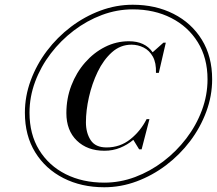

<svg xmlns="http://www.w3.org/2000/svg" viewBox="-20 -780 915 810"><path d="M85 -304.5Q85 -374.5 109.8 -441.2Q134.5 -508 178 -565.5Q221.5 -623 279.2 -666.8Q337 -710.5 403.5 -735.2Q470 -760 540 -760Q636.5 -760 712.2 -721.5Q788 -683 831.5 -612.5Q875 -542 875 -445.5Q875 -375.5 850.2 -308.8Q825.5 -242 782 -184.5Q738.5 -127 680.8 -83.2Q623 -39.5 556.5 -14.8Q490 10 420 10Q323.5 10 247.8 -28.5Q172 -67 128.5 -137.5Q85 -208 85 -304.5ZM104.5 -304.5Q104.5 -213.5 145.2 -147.2Q186 -81 257.2 -45.2Q328.5 -9.5 420 -9.5Q486.5 -9.5 550 -33.2Q613.5 -57 668.8 -99Q724 -141 766 -196Q808 -251 831.8 -314.8Q855.5 -378.5 855.5 -445.5Q855.5 -535.5 814.5 -601.8Q773.5 -668 702.2 -704.2Q631 -740.5 540 -740.5Q473.5 -740.5 410 -716.8Q346.5 -693 291.2 -651Q236 -609 194 -554Q152 -499 128.2 -435.2Q104.5 -371.5 104.5 -304.5ZM420.5 -144Q348.5 -144 304.2 -186.8Q260 -229.5 260 -303Q260 -364.5 281 -419.2Q302 -474 338.8 -516Q375.5 -558 423 -582Q470.5 -606 524 -606Q591.5 -606 624 -559.5L669.5 -600H679.5L650 -472.5H638Q639.5 -515 624.8 -541.2Q610 -567.5 585.8 -579.5Q561.5 -591.5 534.5 -591.5Q488 -591.5 452.2 -559.5Q416.5 -527.5 392.2 -477.2Q368 -427 355.2 -370.2Q342.5 -313.5 342.5 -264Q342.5 -219.5 362.5 -188.8Q382.5 -158 429.5 -158Q486.5 -158 529.8 -192.5Q573 -227 598.5 -277.5H610.5L577.5 -150H567L542.5 -190Q517.5 -169 486.8 -156.5Q456 -144 420.5 -144Z"/></svg>

Font: Bodoni* 11pt Medium
Style: Italic
Weight: 500
Italic angle: -13°
Version: Version 2.3